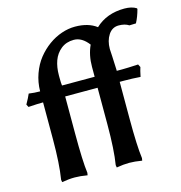

<svg xmlns="http://www.w3.org/2000/svg" viewBox="-105 -797 846 897"><g transform="rotate(-15 317.5 -348.0)"><path d="M42 -434.1Q68.8 -430.2 96.2 -430.2Q96.7 -474.6 111.1 -514.6Q125.5 -554.7 149.2 -584.5Q172.9 -614.3 202.9 -636Q232.9 -657.7 265.9 -668.9Q298.8 -680.2 331.1 -680.2Q395.5 -680.2 435.1 -649.9Q490.2 -702.1 576.2 -702.1Q611.8 -702.1 633.8 -688L634.8 -684.1Q625.5 -648.9 610.8 -621.1L579.1 -620.1Q560.1 -632.8 529.8 -632.8Q498.5 -632.8 480.2 -605Q461.9 -577.1 461.9 -537.1Q461.9 -532.2 463.9 -502Q466.8 -441.9 466.8 -436V-430.2H493.2Q516.6 -430.2 570.8 -433.1L578.1 -418.9Q573.7 -406.7 566.9 -374Q527.3 -377 484.9 -377H466.8V-199.2Q466.8 -65.4 475.1 -5.9L473.1 5.9Q437.5 0 411.1 0Q384.8 0 350.1 5.9L348.1 -5.9Q359.9 -76.7 359.9 -200.2V-377H203.1V-199.2Q203.1 -62 210.9 -5.9L209 5.9Q174.8 0 147.9 0Q120.1 0 85.9 5.9L84 -5.9Q96.2 -79.6 96.2 -200.2V-377Q70.3 -377 24.9 -374L18.1 -387.2Q34.2 -415.5 42 -434.1ZM359.9 -430.2V-478Q359.9 -535.2 380.9 -580.1Q349.1 -622.1 310.1 -622.1Q273.4 -622.1 248 -601.8Q222.7 -581.5 211.4 -550.3Q200.2 -519 200.2 -480V-471.2Q200.2 -440.4 202.1 -430.2Z"/></g></svg>

Font: Linear Smooth
Style: Bold
Weight: 700
Designer: Philipp H. Poll, Flanker
Foundry: Philipp H. Poll, reworked by Flanker
Version: Version 1.061 | FøM Fix